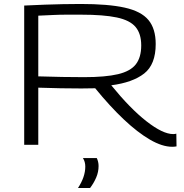

<svg xmlns="http://www.w3.org/2000/svg" viewBox="-20 -730 928 968"><path d="M848 10Q798 10 736 -26Q674 -62 604 -128Q534 -194 460 -285Q445 -285 425.5 -284.5Q406 -284 390 -284Q289 -284 173 -288V0H102V-702Q160 -705 206.5 -706.5Q253 -708 296 -709Q339 -710 386 -710Q526 -710 609 -691.5Q692 -673 728.5 -629Q765 -585 765 -508Q765 -405 707 -359.5Q649 -314 541 -300Q636 -183 718.5 -118.5Q801 -54 853 -54Q861 -54 869 -56L870 8Q865 9 859.5 9.5Q854 10 848 10ZM404 -341Q512 -341 575 -356Q638 -371 665 -406Q692 -441 692 -501Q692 -560 663.5 -594Q635 -628 568.5 -642Q502 -656 389 -656Q344 -656 312.5 -656Q281 -656 250 -654.5Q219 -653 173 -651V-345Q238 -343 294 -342Q350 -341 404 -341ZM373 218Q410 162 410 110Q410 85 398 67H468Q477 86 477 107Q477 137 465 165Q453 193 434 218Z"/></svg>

Font: Georama Extended Light
Style: Regular
Weight: 300
Width: 7
Designer: Jean-Baptiste Levee
Foundry: Production Type
Version: Version 1.000